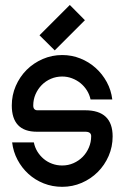

<svg xmlns="http://www.w3.org/2000/svg" viewBox="-20 -741 498 764"><path d="M128.4 -302.2H318.8Q373.5 -302.2 400.9 -276.1Q428.2 -250 428.2 -198.2Q428.2 -157.2 412.4 -120.6Q396.5 -84 369.1 -56.6Q341.8 -29.3 305.2 -13.4Q268.6 2.4 227.5 2.4Q188.5 2.4 154.1 -11.2Q119.6 -24.9 93.3 -48.8Q66.9 -72.8 49.8 -105Q32.7 -137.2 28.3 -174.3H114.7Q118.7 -154.3 128.9 -137.7Q139.2 -121.1 154.1 -108.6Q168.9 -96.2 187.7 -89.4Q206.5 -82.5 227.5 -82.5Q251.5 -82.5 272.5 -91.8Q293.5 -101.1 309.1 -116.9Q324.7 -132.8 333.7 -154.1Q342.8 -175.3 342.8 -199.2Q342.8 -216.8 319.3 -216.8H127Q76.7 -216.8 51.8 -243.2Q26.9 -269.5 26.9 -321.3Q26.9 -362.3 42.7 -398.9Q58.6 -435.5 85.9 -462.9Q113.3 -490.2 149.9 -506.1Q186.5 -522 227.5 -522Q265.6 -522 299.8 -508.3Q334 -494.6 360.6 -470.7Q387.2 -446.8 404.8 -414.6Q422.4 -382.3 426.8 -345.2H340.3Q336.4 -364.3 325.9 -381.1Q315.4 -397.9 300.3 -410.2Q285.2 -422.4 266.6 -429.4Q248 -436.5 227.5 -436.5Q203.6 -436.5 182.6 -427.5Q161.6 -418.5 146 -402.6Q130.4 -386.7 121.3 -365.7Q112.3 -344.7 112.3 -321.3Q112.3 -311.5 116.7 -306.9Q121.1 -302.2 128.4 -302.2ZM137.2 -600.6 257.8 -721.2 317.9 -660.6 197.8 -540.5Z"/></svg>

Font: Proletarsk
Style: Regular
Weight: 400
Designer: Peter Wiegel, original typeface by Carl Albert Fahrenwaldt 1901
Foundry: Peter Wiegel
Version: Version 1.000 2010 initial release